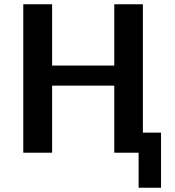

<svg xmlns="http://www.w3.org/2000/svg" viewBox="-20 -715 818 899"><path d="M89 0V-695H224V-408H515V-695H649V-94H734V164H629V0H515V-314H224V0Z"/></svg>

Font: Coval
Style: Bold
Weight: 700
Foundry: Context Ltd
Version: Version 001.000